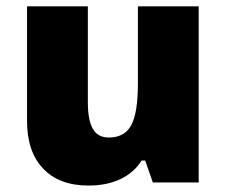

<svg xmlns="http://www.w3.org/2000/svg" viewBox="-20 -573 710 603"><path d="M604 0H460L436 -68.8H424.8Q400.9 -30.8 358.2 -10.5Q315.4 9.8 257.8 9.8Q166 9.8 115.5 -43.5Q64.9 -96.7 64.9 -192.9V-553.2H255.9V-251Q255.9 -195.8 271.5 -168.5Q287.1 -141.1 321.8 -141.1Q371.1 -141.1 392.1 -179.7Q413.1 -218.3 413.1 -311V-553.2H604Z"/></svg>

Font: Open Sans Hebrew Extra Bold
Style: Regular
Weight: 800
Foundry: Ascender Corporation, Yanek Iontef
Version: Version 2.001;PS 002.001;hotconv 1.0.70;makeotf.lib2.5.58329